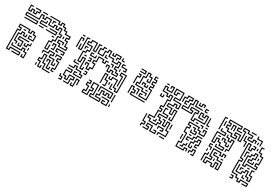

<svg xmlns="http://www.w3.org/2000/svg" viewBox="43 -1315 3028 2090"><g transform="rotate(30 1557.5 -270.0)"><path d="M41 -474V-546H77V-534H53V-486H71V-516H113V-486H131V-516H161V-534H107V-546H173V-504H143V-474H101V-504H83V-474ZM197 -534V-546H257V-534ZM521 -294V-324H491V-366H563V-330H551V-354H503V-336H533V-306H611V-324H581V-384H551V-426H581V-444H521V-474H491V-504H461V-534H443V-504H401V-534H287V-546H413V-516H431V-546H473V-516H503V-486H533V-456H593V-414H563V-396H593V-336H623V-294ZM401 -204V-306H431V-336H461V-396H491V-414H461V-474H443V-444H401V-474H383V-444H311V-504H263V-474H221V-504H203V-444H53V-426H203V-384H47V-396H191V-414H41V-456H191V-516H233V-486H251V-516H323V-456H371V-486H413V-456H431V-486H473V-426H503V-384H473V-324H443V-294H413V-216H431V-270H443V-204ZM341 -480V-516H377V-504H353V-480ZM221 -414V-456H281V-480H293V-444H233V-426H317V-414ZM317 -384V-396H431V-414H347V-426H443V-384ZM521 -390V-420H533V-390ZM227 -384V-396H287V-384ZM407 -354V-366H437V-354ZM41 6V-246H71V-264H41V-306H173V-276H191V-306H233V-276H263V-204H191V-246H227V-234H203V-216H251V-264H221V-294H203V-264H161V-294H53V-276H83V-234H53V-6H71V-36H203V6H107V-6H191V-24H83V6ZM467 -234V-246H491V-294H473V-270H461V-306H503V-234ZM107 -264V-276H137V-264ZM521 -234V-276H623V-234H587V-246H611V-264H533V-246H557V-234ZM101 -90V-114H71V-216H101V-246H143V-216H161V-240H173V-204H131V-234H113V-204H83V-126H113V-90ZM551 -84V-144H491V-186H521V-204H473V-174H413V-150H401V-186H461V-216H533V-174H503V-156H563V-96H581V-120H593V-84ZM581 -24V-66H611V-144H581V-186H611V-204H563V-180H551V-216H623V-174H593V-156H623V-54H593V-36H617V-24ZM131 -84V-120H143V-96H161V-144H101V-186H227V-174H113V-156H173V-84ZM191 -114V-150H203V-126H221V-156H251V-180H263V-144H233V-114ZM431 6V-54H401V-96H431V-156H473V-66H503V-6H587V6H491V-54H461V-144H443V-84H413V-66H443V-6H461V-30H473V6ZM521 -24V-114H503V-90H491V-126H533V-36H551V-60H563V-24ZM251 -90V-120H263V-90ZM221 6V-30H233V-6H251V-54H221V-84H203V-54H71V-90H83V-66H191V-96H233V-66H263V6ZM401 0V-30H413V0Z M697 -534V-546H727V-534ZM721 -384V-450H733V-396H751V-546H787V-534H763V-384ZM841 -204V-324H823V-264H781V-396H811V-426H841V-474H781V-516H811V-546H883V-456H901V-546H937V-534H913V-444H871V-534H823V-504H793V-486H853V-414H823V-384H793V-276H811V-336H853V-216H871V-240H883V-204ZM1111 -324V-384H1093V-360H1081V-396H1123V-336H1141V-366H1183V-336H1231V-354H1201V-384H1171V-426H1201V-474H1183V-444H1111V-474H1051V-534H1033V-504H1003V-444H931V-516H961V-546H997V-534H973V-504H943V-456H991V-516H1021V-546H1063V-486H1123V-456H1171V-486H1213V-414H1183V-396H1213V-366H1243V-324H1171V-354H1153V-324ZM1141 -480V-516H1171V-534H1123V-504H1081V-540H1093V-516H1111V-546H1183V-504H1153V-480ZM1201 -504V-540H1213V-516H1237V-504ZM691 -390V-516H733V-480H721V-504H703V-390ZM1267 -414V-426H1291V-444H1231V-486H1267V-474H1243V-456H1303V-414ZM1021 -444V-480H1033V-456H1057V-444ZM781 -420V-456H817V-444H793V-420ZM1141 -390V-414H1117V-426H1153V-390ZM901 -234V-294H883V-270H871V-306H913V-246H931V-276H961V-324H931V-366H961V-426H1033V-396H1051V-426H1087V-414H1063V-384H1021V-414H973V-354H943V-336H973V-264H943V-234ZM871 -384V-426H907V-414H883V-396H931V-420H943V-384ZM1231 -390V-420H1243V-390ZM1291 -174V-204H1261V-294H1213V-264H1171V-300H1183V-276H1201V-306H1273V-216H1303V-186H1321V-384H1273V-366H1303V-240H1291V-354H1261V-396H1333V-174ZM817 -354V-366H847V-354ZM877 -324V-336H901V-354H877V-366H913V-324ZM1147 -174V-186H1171V-234H1141V-294H1123V-180H1111V-306H1153V-246H1183V-174ZM751 -234V-270H763V-246H817V-234ZM1201 -210V-240H1213V-210ZM1231 -174V-240H1243V-186H1267V-174ZM811 -114V-156H847V-144H823V-126H901V-144H871V-174H811V-204H793V-174H727V-186H781V-216H823V-186H883V-156H913V-114ZM907 -174V-186H931V-204H907V-216H943V-174ZM757 6V-6H811V-66H841V-84H793V-24H751V-54H721V-126H781V-144H727V-156H793V-114H733V-66H763V-36H781V-96H853V-54H823V6ZM991 6V-36H1021V-84H991V-126H1021V-144H997V-156H1033V-114H1003V-96H1033V-24H1003V-6H1051V-66H1081V-84H1051V-156H1123V-24H1093V-6H1201V-24H1141V-66H1171V-126H1213V-96H1231V-126H1273V-96H1291V-144H1153V-90H1141V-156H1303V-84H1261V-114H1243V-84H1201V-114H1183V-54H1153V-36H1213V6H1081V-36H1111V-144H1063V-96H1093V-54H1063V6ZM1321 -60V-150H1333V-60ZM841 6V-30H853V-6H871V-96H913V-30H901V-84H883V6ZM1231 6V-36H1267V-24H1243V-6H1291V-54H1207V-66H1303V6ZM697 6V-6H721V-24H691V-60H703V-36H733V6ZM1321 0V-30H1333V0Z M1433 -504V-516H1487V-534H1433V-546H1499V-504ZM1607 -300V-324H1547V-354H1457V-396H1487V-486H1517V-546H1559V-516H1589V-444H1547V-480H1559V-456H1577V-504H1547V-534H1529V-474H1499V-384H1469V-366H1559V-336H1619V-300ZM1547 -264V-306H1583V-294H1559V-276H1637V-384H1607V-426H1637V-444H1607V-486H1637V-504H1607V-546H1643V-534H1619V-516H1649V-474H1619V-456H1649V-414H1619V-396H1649V-264ZM1427 -360V-456H1457V-474H1433V-486H1469V-444H1439V-360ZM1547 -384V-414H1529V-390H1517V-426H1559V-396H1577V-420H1589V-384ZM1583 -354V-366H1613V-354ZM1457 -234V-276H1487V-294H1457V-324H1439V-240H1427V-336H1469V-306H1499V-264H1469V-246H1643V-234ZM1517 -270V-324H1493V-336H1529V-270Z M1780 -84V-114H1750V-156H1810V-246H1840V-264H1810V-306H1840V-396H1870V-444H1852V-414H1810V-444H1750V-516H1792V-486H1840V-534H1822V-510H1810V-546H1852V-474H1780V-504H1762V-456H1822V-426H1840V-456H1882V-384H1852V-294H1822V-276H1852V-234H1822V-144H1762V-126H1792V-96H1870V-126H1900V-144H1870V-174H1840V-216H1930V-234H1870V-306H1906V-294H1882V-246H1942V-204H1852V-186H1882V-156H1912V-114H1882V-84ZM1756 -534V-546H1786V-534ZM1960 -204V-240H1972V-216H1990V-324H1972V-264H1930V-324H1870V-366H1930V-396H1972V-366H1990V-414H1900V-456H1960V-534H1882V-486H1900V-516H1936V-504H1912V-474H1870V-546H1972V-444H1912V-426H2002V-354H1960V-384H1942V-354H1882V-336H1942V-276H1960V-336H2002V-204ZM2170 -504V-540H2182V-516H2200V-546H2242V-510H2230V-534H2212V-504ZM2020 -444V-486H2050V-516H2080V-534H2032V-504H2002V-450H1990V-516H2020V-546H2092V-504H2062V-474H2032V-456H2056V-444ZM2170 -324V-426H2200V-444H2122V-426H2152V-384H2020V-426H2080V-486H2110V-546H2152V-486H2236V-474H2140V-534H2122V-474H2092V-414H2032V-396H2140V-414H2110V-456H2212V-414H2182V-336H2200V-366H2320V-444H2302V-414H2260V-444H2242V-396H2296V-384H2230V-456H2272V-426H2290V-456H2332V-354H2212V-324ZM2260 -474V-516H2296V-504H2272V-486H2296V-474ZM2350 -354V-450H2362V-366H2386V-354ZM1750 -384V-420H1762V-396H1780V-420H1792V-384ZM2356 -324V-336H2386V-324ZM2320 -300V-324H2296V-336H2332V-300ZM2236 -324V-336H2266V-324ZM2170 6V-66H2200V-174H2170V-246H2200V-264H2170V-306H2302V-276H2332V-246H2380V-294H2362V-270H2350V-306H2392V-234H2320V-264H2290V-294H2182V-276H2212V-234H2182V-186H2212V-54H2182V-6H2260V-36H2302V0H2290V-24H2272V6ZM2230 -204V-240H2242V-216H2290V-234H2260V-264H2236V-276H2272V-246H2302V-204ZM2230 -114V-156H2290V-186H2320V-216H2386V-204H2332V-174H2302V-144H2242V-126H2266V-114ZM1930 0V-36H2020V-84H1990V-174H1972V-114H1930V-174H1906V-186H1942V-126H1960V-186H2002V-96H2032V-24H1942V0ZM2236 -174V-186H2266V-174ZM2290 -54V-126H2320V-156H2350V-186H2392V-114H2362V-96H2386V-84H2350V-126H2380V-174H2362V-144H2332V-114H2302V-66H2320V-90H2332V-54ZM2020 -120V-180H2032V-120ZM1720 0V-36H1750V-54H1720V-150H1732V-66H1762V-24H1732V0ZM1816 -114V-126H1840V-150H1852V-114ZM2170 -90V-150H2182V-90ZM1936 -54V-66H1960V-84H1912V-60H1900V-96H1972V-54ZM2206 -24V-36H2230V-66H2260V-90H2272V-54H2242V-24ZM1756 6V-6H1810V-24H1780V-66H1852V-6H1900V-24H1876V-36H1912V6H1840V-54H1792V-36H1822V6ZM2356 6V-6H2380V-54H2362V-24H2332V0H2320V-36H2350V-66H2392V6ZM1966 6V-6H2026V6Z M2483 -390V-546H2519V-534H2495V-390ZM2633 -384V-414H2573V-444H2543V-486H2573V-504H2543V-546H2705V-504H2675V-486H2729V-474H2663V-516H2693V-534H2555V-516H2585V-474H2555V-456H2585V-426H2645V-396H2693V-414H2663V-456H2735V-396H2753V-504H2723V-546H2795V-516H2855V-474H2825V-456H2873V-486H2915V-450H2903V-474H2885V-444H2813V-486H2843V-504H2783V-534H2735V-516H2765V-384H2723V-444H2675V-426H2705V-384ZM2819 -534V-546H2879V-534ZM2963 -450V-504H2903V-540H2915V-516H2975V-450ZM2603 -450V-516H2645V-450H2633V-504H2615V-450ZM2513 -450V-510H2525V-450ZM2813 -360V-414H2783V-480H2795V-426H2825V-360ZM2933 -450V-480H2945V-450ZM2903 -174V-306H2933V-336H2963V-366H3005V-294H2975V-264H2945V-246H2993V-270H3005V-234H2933V-276H2963V-306H2993V-354H2975V-324H2945V-294H2915V-186H2933V-216H3053V-234H3023V-276H3053V-354H3023V-384H2993V-456H3029V-444H3005V-396H3035V-366H3065V-264H3035V-246H3065V-204H2945V-174ZM2933 6V-24H2903V-54H2843V-216H2873V-234H2843V-426H2885V-366H2903V-396H2933V-414H2909V-426H2945V-384H2915V-354H2873V-414H2855V-246H2885V-204H2855V-66H2915V-36H2945V-6H2963V-36H3065V6H2999V-6H3053V-24H2975V6ZM2963 -390V-420H2975V-390ZM2543 -204V-240H2555V-216H2633V-234H2573V-264H2543V-294H2525V-234H2483V-366H2573V-384H2513V-420H2525V-396H2585V-354H2495V-246H2513V-306H2555V-276H2585V-246H2645V-204ZM2663 -210V-246H2693V-354H2675V-324H2633V-354H2603V-390H2615V-366H2645V-336H2663V-366H2705V-234H2675V-210ZM2519 -324V-336H2549V-324ZM2633 -264V-294H2603V-324H2585V-300H2573V-336H2615V-306H2645V-276H2663V-300H2675V-264ZM2873 -270V-336H2909V-324H2885V-270ZM3023 -300V-330H3035V-300ZM2513 -150V-174H2483V-216H2519V-204H2495V-186H2525V-150ZM2969 -174V-186H2999V-174ZM3023 -54V-84H2993V-144H2975V-114H2945V-84H2873V-180H2885V-96H2933V-126H2963V-156H3005V-96H3035V-66H3053V-114H3023V-186H3059V-174H3035V-126H3065V-54ZM2513 6V-66H2573V-84H2543V-186H2645V-156H2663V-186H2705V-150H2693V-174H2675V-144H2633V-174H2555V-96H2585V-54H2525V-6H2543V-36H2615V-6H2633V-66H2675V-6H2693V-84H2633V-114H2573V-156H2609V-144H2585V-126H2645V-96H2705V6H2663V-54H2645V6H2603V-24H2555V6ZM2903 -120V-156H2939V-144H2915V-120ZM2483 -120V-150H2495V-120ZM2669 -114V-126H2699V-114ZM2483 0V-96H2513V-120H2525V-84H2495V0ZM2963 -54V-90H2975V-66H2999V-54ZM2603 -60V-90H2615V-60ZM2849 6V-6H2873V-24H2849V-36H2885V6Z"/></g></svg>

Font: Rubik Maze
Style: Regular
Weight: 400
Designer: Hubert and Fischer, NaN
Foundry: Hubert and Fischer, NaN
Version: Version 2.200